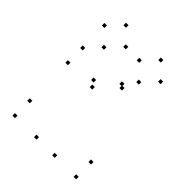

<svg xmlns="http://www.w3.org/2000/svg" viewBox="-225 -932 1071 1071"><g transform="rotate(45 310.0 -397.0)"><path d="M391.8 -521V-541H371.8V-521ZM375.2 -537.1V-557.1H355.2V-537.1ZM78.5 -524.2V-544.2H58.5V-524.2ZM78.5 -407.5V-427.5H58.5V-407.5ZM270.7 -407.5V-427.5H250.7V-407.5ZM248.2 -440.8V-460.8H228.2V-440.8ZM248.2 10V-10H228.2V10ZM391.8 10V-10H371.8V10ZM561.1 10V-10H541.1V10ZM561.1 -107V-127H541.1V-107ZM78.5 -107V-127H58.5V-107ZM78.5 10V-10H58.5V10ZM244.2 -698.4V-718.4H224.2V-698.4ZM159.8 -784.5V-804.5H139.8V-784.5ZM75.7 -698.4V-718.4H55.7V-698.4ZM159.8 -610.7V-630.7H139.8V-610.7ZM519 -698.4V-718.4H499V-698.4ZM434.6 -784.5V-804.5H414.6V-784.5ZM350.5 -698.4V-718.4H330.5V-698.4ZM434.6 -610.7V-630.7H414.6V-610.7Z"/></g></svg>

Font: Monaspace Neon Dots Var
Style: Regular
Weight: 400
Designer: Riley Cran and the Lettermatic Team
Version: Version 1.100 (Monaspace Neon Dots)